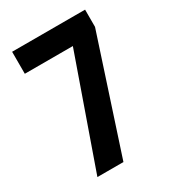

<svg xmlns="http://www.w3.org/2000/svg" viewBox="-174 -811 818 907"><g transform="rotate(-30 234.5 -357.0)"><path d="M88 0H230L433 -620V-714H35V-594H297Z"/></g></svg>

Font: Noto Sans Thai Looped ExtraCondensed
Style: Bold
Weight: 700
Width: 2
Designer: Sasikarn Vongin, Ben Mitchell
Foundry: The Fontpad Ltd
Version: Version 1.001